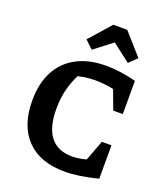

<svg xmlns="http://www.w3.org/2000/svg" viewBox="-166 -1044 1012 1168"><g transform="rotate(20 340.0 -459.5)"><path d="M389 11Q231 11 144.5 -77.5Q58 -166 58 -329Q58 -440 99.5 -518.5Q141 -597 220 -639Q299 -681 409 -681Q452 -681 501.5 -674.5Q551 -668 604 -654L569 -544Q520 -559 472 -567Q424 -575 375 -575Q336 -575 298.5 -568.5Q261 -562 224 -549L283 -592Q248 -532 230.5 -468.5Q213 -405 213 -330Q213 -212 260.5 -151.5Q308 -91 402 -91Q434 -91 474 -100Q514 -109 561 -127L604 -21Q483 11 389 11ZM460 -19 542 -237H604V-21ZM542 -439 461 -656 604 -654V-439ZM454 -930 577 -791 526 -742 409 -832 292 -742 241 -791 364 -930Z"/></g></svg>

Font: Piazzolla Thin ExtraBold
Style: Regular
Weight: 800
Version: Version 2.005